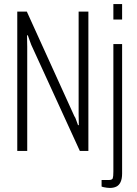

<svg xmlns="http://www.w3.org/2000/svg" viewBox="-20 -743 674 945"><path d="M65 0V-686H112L346 -171Q350 -166 353 -157.5Q356 -149 359 -141Q362 -133 364 -127H368Q368 -139 367.5 -155Q367 -171 367 -180V-686H415V0H373L134 -522Q131 -529 126 -543.5Q121 -558 117 -569H113Q113 -556 113.5 -538.5Q114 -521 114 -513V0ZM538 -647V-723H581V-647ZM521 182Q514 182 506.5 181Q499 180 491.5 178.5Q484 177 480 175V143H515Q532 143 535 134.5Q538 126 538 101V-526H581V111Q581 137 573.5 153Q566 169 552.5 175.5Q539 182 521 182Z"/></svg>

Font: Archivo ExtraCondensed Thin
Style: Regular
Weight: 250
Width: 2
Designer: Hector Gatti
Foundry: Omnibus-Type
Version: Version 2.001